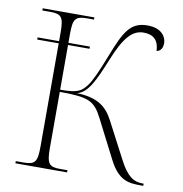

<svg xmlns="http://www.w3.org/2000/svg" viewBox="-81 -796 828 871"><g transform="rotate(10 333.5 -360.0)"><path d="M47 0H285V-10H249C200 -10 189 -24 189 -95V-354C322 -354 350 -341 387 -268L477 -92C522 -4 568 0 625 0H636V-10H631C591 -10 560 -28 524 -97L435 -267C405 -324 364 -359 266 -362C315 -371 345 -437 384 -533C431 -651 469 -685 518 -685C564 -685 588 -660 589 -613C609 -616 617 -634 617 -653C617 -682 595 -720 529 -720C450 -720 424 -669 380 -557C347 -472 326 -427 310 -407C286 -376 271 -364 189 -364V-570H288V-580H189V-619C189 -690 198 -704 255 -704H285V-714H47V-704H83C136 -704 146 -690 146 -619V-580H47V-570H146V-95C146 -24 136 -10 83 -10H47Z"/></g></svg>

Font: Noto Serif Display ExtraLight
Style: Regular
Weight: 200
Designer: Monotype Design Team
Foundry: Monotype Imaging Inc.
Version: Version 2.009